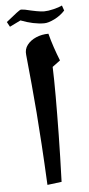

<svg xmlns="http://www.w3.org/2000/svg" viewBox="-56 -833 395 856"><g transform="rotate(-5 142.0 -404.5)"><path d="M121 -9Q116 -112 111 -190Q106 -268 101 -333.5Q96 -399 90 -461Q84 -523 77 -595Q74 -620 88.5 -639Q103 -658 128.5 -669Q154 -680 184 -680Q192 -649 202.5 -618Q213 -587 225 -557L190 -531Q192 -476 192 -399.5Q192 -323 190.5 -227Q189 -131 185 -17ZM16 -726 4 -748Q65 -798 71 -798L89 -796Q118 -789 139.5 -785Q161 -781 174 -781Q191 -781 216 -787Q241 -793 255 -800L263 -777Q243 -755 215.5 -741.5Q188 -728 170 -728Q122 -728 65 -750Z"/></g></svg>

Font: Noto Naskh Arabic
Style: Bold
Weight: 700
Designer: Monotype Design Team, David Williams, Mohamad Dakak and Nizar Qandah
Foundry: Monotype Imaging Inc.
Version: Version 2.016